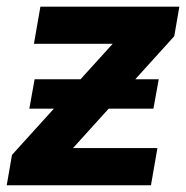

<svg xmlns="http://www.w3.org/2000/svg" viewBox="-35 -548 551 568"><path d="M434.6 -313.5 418.9 -226.6H51.8L67.4 -313.5ZM430.7 -109.9 411.6 0H21.5L41 -109.9ZM480.5 -440.9 81.5 0H-15.1L0.5 -89.8L397.9 -528.3H495.6ZM447.8 -528.3 428.2 -418.5H65.4L84.5 -528.3Z"/></svg>

Font: Roboto
Style: Bold Italic
Weight: 700
Italic angle: -12°
Designer: Christian Robertson
Foundry: Google
Version: Version 3.0